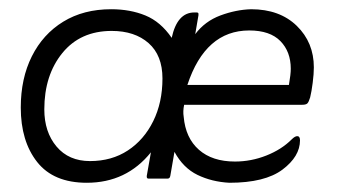

<svg xmlns="http://www.w3.org/2000/svg" viewBox="-20 -387 752 416"><path d="M403 -313Q424 -341 457.5 -353.5Q491 -366 524 -367Q586 -367 623 -331Q660 -295 660 -241Q660 -227 657.5 -207.5Q655 -188 652 -176Q649 -166 646 -163Q643 -160 635 -160H379Q376 -146 378 -134Q382 -88 411 -62.5Q440 -37 489 -37Q524 -37 557 -50Q590 -63 612 -85Q619 -92 624 -92Q630 -92 630 -83Q630 -48 592 -19.5Q554 9 477 9Q439 7 408 -8Q377 -23 358 -58L349 -6Q348 0 343 0H302Q298 0 298 -4V-6L307 -57Q254 9 168 9Q96 9 60.5 -36Q25 -81 25 -154Q25 -217 49 -265Q73 -313 117 -340Q161 -367 221 -367Q262 -367 295 -353.5Q328 -340 352 -305Q364 -360 401 -360H406Q410 -360 410 -357V-354ZM386 -203H606Q610 -226 610 -238Q610 -275 587.5 -298Q565 -321 520 -321Q425 -321 386 -203ZM175 -38Q222 -38 257 -61Q292 -84 312 -124.5Q332 -165 332 -217Q332 -267 302 -293.5Q272 -320 222 -320Q154 -320 115 -272Q76 -224 76 -150Q76 -101 102.5 -69.5Q129 -38 175 -38Z"/></svg>

Font: Zain Light
Style: Italic
Weight: 300
Italic angle: -10°
Designer: Zain,Boutros
Foundry: Mobile Telecommunications Company (Zain), 2024
Version: Version 1.51; ttfautohint (v1.8.4)